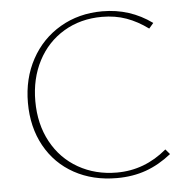

<svg xmlns="http://www.w3.org/2000/svg" viewBox="-50 -712 754 766"><g transform="rotate(-5 327.5 -329.0)"><path d="M60 -325Q60 -422 102 -499Q144 -576 218.5 -619.5Q293 -663 387 -663Q498 -663 586 -599L568 -578Q526 -609 481.5 -625Q437 -641 384 -641Q298 -641 231 -601Q164 -561 127 -490Q90 -419 90 -329Q90 -237 128.5 -166Q167 -95 235.5 -56Q304 -17 390 -17Q501 -17 590 -92L607 -72Q558 -33 505 -14Q452 5 388 5Q292 5 217.5 -36Q143 -77 101.5 -152Q60 -227 60 -325Z"/></g></svg>

Font: Ysabeau Infant Extralight
Style: Regular
Weight: 200
Designer: Christian Thalmann (Catharsis Fonts)
Version: Version 0.003